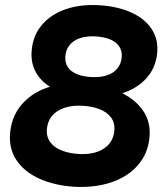

<svg xmlns="http://www.w3.org/2000/svg" viewBox="-20 -733 660 766"><path d="M20.6 -205.6Q27.8 -277.6 76.8 -327.2Q125.8 -376.8 204.2 -393.2L200.2 -375.4Q149 -400 124.9 -441.5Q100.8 -483 106.8 -535.8Q112.8 -594 148.7 -635.4Q184.6 -676.8 243.2 -696.6Q301.8 -716.4 375.2 -712.2Q447.4 -708 501.8 -684Q556.2 -660 584.3 -618.3Q612.4 -576.6 607 -520.6Q601 -457.4 557.5 -413.9Q514 -370.4 442.2 -353.8L444.8 -371.6Q514 -343.2 548.6 -294.7Q583.2 -246.2 576 -182.2Q570 -120 530.3 -74.2Q490.6 -28.4 425.2 -6Q359.8 16.4 278.4 12.2Q198.6 7.4 137.9 -19.8Q77.2 -47 45.6 -94.3Q14 -141.6 20.6 -205.6ZM436.4 -212.6Q438.8 -243.6 422.4 -265.1Q406 -286.6 375.8 -298Q345.6 -309.4 306.2 -311.2Q266 -313 235.4 -302.3Q204.8 -291.6 187.1 -269.9Q169.4 -248.2 167 -217.6Q164.6 -186.6 181.3 -164.8Q198 -143 228.6 -131.6Q259.2 -120.2 298.2 -118.4Q338.8 -116.6 369 -127.6Q399.2 -138.6 416.6 -160.3Q434 -182 436.4 -212.6ZM465.6 -505.6Q467.4 -530.2 455.4 -548.1Q443.4 -566 418.8 -576.1Q394.2 -586.2 357.4 -588Q323.4 -589.2 297.9 -580.4Q272.4 -571.6 257.4 -552.8Q242.4 -534 240.6 -507.8Q238.8 -483.6 250.5 -465.5Q262.2 -447.4 287.5 -437Q312.8 -426.6 349.2 -425.4Q382.6 -424.2 408.2 -433Q433.8 -441.8 448.8 -460.6Q463.8 -479.4 465.6 -505.6Z"/></svg>

Font: Fixel Italic Variable 20240409 Display Thin
Style: Italic
Weight: 100
Italic angle: -10°
Designer: AlfaBravo + MacPaw
Foundry: Kyrylo Tkachov, Marchela Mozhyna, Serhii Makarenko, Maria Weinstein, Zakhar Kryvoshyya
Version: Version 1.211;Glyphs 3.2 (3225)